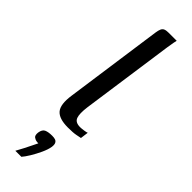

<svg xmlns="http://www.w3.org/2000/svg" viewBox="-247 -505 706 706"><g transform="rotate(45 106.5 -152.0)"><path d="M114.6 3.5Q68.9 3.5 51.6 -16.9Q34.3 -37.4 42 -89.7L95.9 -471.6Q97.7 -483.8 100.9 -491.3Q104.1 -498.7 110.9 -501.9Q117.8 -505 130.2 -505H172.5Q172 -503.7 169.6 -492Q167.2 -480.2 164.7 -462.4L113.3 -100.6Q108.3 -62.9 114.5 -46.1Q120.8 -29.2 145.5 -29.2Q152.8 -29.2 164.8 -31Q176.8 -32.7 180.3 -34.5L176.2 -3.3Q170.4 -2.3 156.4 0.6Q142.5 3.5 114.6 3.5ZM38.8 200.5Q47.7 184.7 54.9 170.5Q62 156.4 68.3 143.7Q74.6 131.1 79.3 121.4Q77.5 121.4 75.3 121.3Q73.2 121.2 71.4 120.9Q63.3 120.1 56.1 114.9Q49 109.7 50.7 94.1Q53.5 75.3 65 70.4Q76.6 65.5 95.8 65.5Q105.4 65.5 111.9 67.6Q118.4 69.7 121.8 76.2Q125.2 82.6 123.5 95.5Q120.9 111.7 111.1 132.8Q101.3 153.9 90 172.5Q78.6 191.1 70.2 200.5Z"/></g></svg>

Font: Genos Thin
Style: Italic
Weight: 100
Italic angle: -8°
Designer: Robert E. Leuschke
Foundry: Robert E. Leuschke
Version: Version 1.010